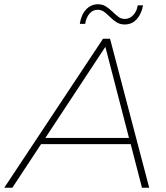

<svg xmlns="http://www.w3.org/2000/svg" viewBox="-65 -882 781 902"><path d="M-45 0 419 -700H452L636 0H602L549 -205H128L-7 0ZM541 -234 430 -662 148 -234ZM521 -767Q499 -767 482.5 -777.5Q466 -788 452.5 -801.5Q439 -815 425.5 -825.5Q412 -836 394 -836Q371 -836 355.5 -818Q340 -800 335 -770H310Q316 -812 339 -837Q362 -862 395 -862Q417 -862 433 -851.5Q449 -841 463 -827.5Q477 -814 490.5 -803.5Q504 -793 521 -793Q544 -793 561 -811Q578 -829 582 -857H607Q600 -817 577.5 -792Q555 -767 521 -767Z"/></svg>

Font: Montserrat Thin ExtraLight
Style: Italic
Weight: 250
Italic angle: -11.3°
Version: Version 9.000